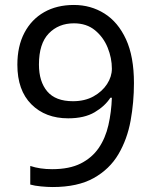

<svg xmlns="http://www.w3.org/2000/svg" viewBox="-20 -744 612 774"><path d="M520 -409Q520 -332 506.5 -257.5Q493 -183 457.5 -122.5Q422 -62 357.5 -26Q293 10 192 10Q172 10 145.5 7.5Q119 5 102 0V-75Q141 -62 190 -62Q260 -62 305.5 -85Q351 -108 378 -147.5Q405 -187 417 -239.5Q429 -292 431 -350H425Q403 -316 361.5 -291.5Q320 -267 255 -267Q163 -267 106.5 -323.5Q50 -380 50 -483Q50 -558 78.5 -612Q107 -666 158 -695Q209 -724 278 -724Q346 -724 401 -689.5Q456 -655 488 -585.5Q520 -516 520 -409ZM278 -650Q216 -650 176.5 -609Q137 -568 137 -484Q137 -415 170.5 -375.5Q204 -336 274 -336Q322 -336 357 -355.5Q392 -375 411.5 -405Q431 -435 431 -467Q431 -510 414 -552Q397 -594 363 -622Q329 -650 278 -650Z"/></svg>

Font: Noto Sans Inscriptional Pahlavi
Style: Regular
Weight: 400
Designer: Monotype Design Team
Foundry: Monotype Imaging Inc.
Version: Version 2.003; ttfautohint (v1.8.4.7-5d5b)